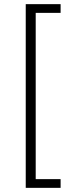

<svg xmlns="http://www.w3.org/2000/svg" viewBox="-20 -725 327 925"><path d="M104 180V-705H272V-663H152V138H272V180Z"/></svg>

Font: Nunito Sans 7pt SemiCondensed ExtraLight
Style: Regular
Weight: 250
Width: 4
Designer: Vernon Adams
Foundry: Vernon Adams
Version: Version 3.101;gftools[0.9.27]